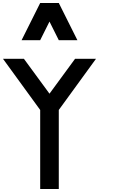

<svg xmlns="http://www.w3.org/2000/svg" viewBox="-20 -1270 790 1290"><path d="M140.6 -875 312.5 -640.6 484.4 -875H625L375 -531.2V0H250V-531.2L0 -875ZM375 -1000 312.5 -1125 250 -1000H125L250 -1250H375L500 -1000Z"/></svg>

Font: CraftyPE
Style: Regular
Weight: 400
Designer: Erek Butcher
Foundry: Haunted Coop
Version: Version 0.018;April 4, 2024;FontCreator 15.0.0.2962 64-bit